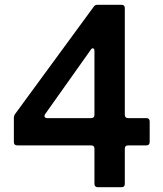

<svg xmlns="http://www.w3.org/2000/svg" viewBox="-20 -783 680 803"><path d="M389 0Q383 0 379 -3.5Q375 -7 375 -14V-161Q375 -175 361 -175H52Q38 -175 38 -189V-288Q38 -299 43 -306L372 -755Q377 -763 388 -763H488Q502 -763 502 -749V-303Q502 -289 516 -289H592Q606 -289 606 -275V-189Q606 -175 592 -175H516Q502 -175 502 -161V-14Q502 0 488 0ZM361 -289Q375 -289 375 -303V-569Q375 -581 368 -581Q363 -581 359 -574L169 -306Q166 -302 166 -298Q166 -289 178 -289Z"/></svg>

Font: Open Sauce Two SemiBold
Style: Regular
Weight: 600
Designer: Alfredo Marco Pradil
Foundry: Creative Sauce Fz LLC
Version: Version 1.477